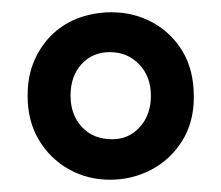

<svg xmlns="http://www.w3.org/2000/svg" viewBox="-20 -689 361 313"><path d="M160 -396Q122 -396 91.5 -413.5Q61 -431 43 -461.5Q25 -492 25 -533Q25 -566 36.5 -591.5Q48 -617 67 -634.5Q86 -652 110.5 -660.5Q135 -669 162 -669Q198 -669 228.5 -652.5Q259 -636 277.5 -605.5Q296 -575 296 -531Q296 -489 276.5 -458.5Q257 -428 226 -412Q195 -396 160 -396ZM163 -462Q190 -462 208 -482Q226 -502 226 -533Q226 -564 207 -584Q188 -604 159 -604Q131 -604 113 -584.5Q95 -565 95 -533Q95 -502 113.5 -482Q132 -462 163 -462Z"/></svg>

Font: Bricolage Grotesque 24pt Condensed
Style: Regular
Weight: 400
Width: 3
Designer: Mathieu Triay
Foundry: Atelier Triay
Version: Version 1.001;gftools[0.9.33.dev8+g029e19f]